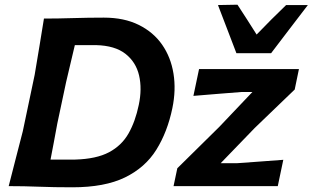

<svg xmlns="http://www.w3.org/2000/svg" viewBox="-20 -792 1330 817"><path d="M17 0Q32 -58.5 45.8 -112.5Q59.5 -166.5 77 -233.5L127.5 -473.5Q139.5 -544 148.5 -599.2Q157.5 -654.5 167 -713Q226.5 -713 291 -715Q355.5 -717 422 -717Q508 -717 570.2 -686.2Q632.5 -655.5 669.8 -602Q707 -548.5 718.2 -479Q729.5 -409.5 713.5 -332Q692.5 -230.5 645.2 -154.8Q598 -79 511.8 -37Q425.5 5 288 5Q209.5 5 145.8 2.5Q82 0 17 0ZM195 -113H300Q390 -115.5 444 -144.2Q498 -173 527 -224.2Q556 -275.5 570.5 -345.5Q585 -414 571.8 -471Q558.5 -528 513.8 -563Q469 -598 389 -600H298.5Q289.5 -563 281 -526.2Q272.5 -489.5 261.5 -443.5L224 -267Q216 -222.5 208.8 -185.2Q201.5 -148 195 -113ZM718.5 0 734.5 -76Q782.5 -123.5 828 -168.2Q873.5 -213 913 -252L1054 -400.5H1007.5Q970 -397.5 912.2 -393Q854.5 -388.5 803 -384L827 -498H1252L1234 -411Q1211.5 -389.5 1182.5 -361.5Q1153.5 -333.5 1122.5 -303.8Q1091.5 -274 1063.5 -247L919 -97.5H988Q1025.5 -100.5 1081 -104.2Q1136.5 -108 1185.5 -112L1162 0ZM986 -565.5Q966.5 -616.5 946.8 -668Q927 -719.5 907.5 -770.5L990.5 -772Q1010.5 -741.5 1031.2 -709.2Q1052 -677 1072 -645Q1102.5 -677 1134.5 -708.8Q1166.5 -740.5 1197.5 -770.5H1290Q1250 -718 1211.2 -667.5Q1172.5 -617 1133.5 -565.5Z"/></svg>

Font: Commissioner Loud SemiBold
Style: Italic
Weight: 600
Italic angle: -12°
Designer: Kostas Bartsokas
Foundry: Kostas Bartsokas
Version: Version 1.000; ttfautohint (v1.8.3)